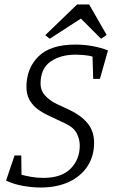

<svg xmlns="http://www.w3.org/2000/svg" viewBox="-20 -826 505 857"><path d="M160 11Q124 11 82 3.5Q40 -4 7 -20L45 -132H75L76 -46Q90 -42 117 -37Q144 -32 174 -32Q254 -32 295 -73Q336 -114 336 -177Q336 -203 323 -230Q310 -257 269 -276L195 -311Q171 -322 148.5 -338.5Q126 -355 112 -379.5Q98 -404 98 -438Q98 -520 151 -573.5Q204 -627 317 -627Q355 -627 391.5 -620.5Q428 -614 462 -601L426 -474H396L393 -573Q380 -578 356 -580Q332 -582 317 -582Q250 -582 205.5 -551Q161 -520 161 -452Q161 -423 180 -401Q199 -379 231 -363L293 -334Q343 -310 371.5 -275Q400 -240 400 -189Q400 -129 370.5 -84Q341 -39 287.5 -14Q234 11 160 11ZM202 -653 182 -669 324 -806H378L456 -670L431 -653L341 -743Z"/></svg>

Font: Manuale Light
Style: Italic
Weight: 300
Italic angle: -11°
Version: Version 1.002